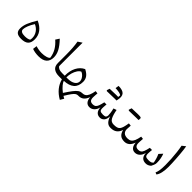

<svg xmlns="http://www.w3.org/2000/svg" viewBox="171 -1984 3518 3518"><g transform="rotate(45 1929.5 -225.0)"><path d="M217.3 5.4Q140.6 5.4 105.5 -23.9Q70.3 -53.2 70.3 -117.2Q70.3 -190.4 101.8 -266.6Q133.3 -342.8 196.8 -447.3Q297.9 -402.3 350.8 -331.8Q403.8 -261.2 403.8 -165Q403.8 -78.1 359.4 -36.4Q314.9 5.4 217.3 5.4ZM206.5 -365.2Q164.1 -297.9 141.4 -239.7Q118.7 -181.6 118.7 -141.6Q118.7 -76.2 232.9 -76.2Q310.1 -76.2 348.1 -103Q354 -125 354 -150.9Q354 -220.2 314.7 -277.6Q275.4 -335 206.5 -365.2Z M884.8 -181.2Q884.8 -90.3 831.5 -42.2Q778.3 5.9 669.9 5.9Q576.2 5.9 504.4 -21L514.6 -101.6Q591.8 -76.7 668.5 -76.7Q731 -76.7 780.8 -91.6Q830.6 -106.4 842.3 -129.4Q828.6 -221.2 786.6 -292.2Q744.6 -363.3 670.9 -427.7L717.3 -499Q807.1 -404.8 845.9 -330.8Q884.8 -256.8 884.8 -181.2Z M1065.4 -742.7V-134.8Q1079.6 -111.8 1109.6 -97.4Q1139.6 -83 1197.8 -83H1198.2V0H1197.8Q1108.4 0 1058.6 -38.1Q1008.8 -76.2 1008.8 -161.1V-376.5Q1008.8 -561.5 985.8 -690.4Z M1441.4 -434.1Q1517.1 -395.5 1548.8 -349.4Q1580.6 -303.2 1580.6 -242.7Q1580.6 -127 1513.2 -68.4Q1445.8 -9.8 1315.9 -4.9Q1324.7 25.4 1361.6 70.8Q1398.4 116.2 1460.9 163.6Q1520.5 72.3 1561.8 18.3Q1603 -35.6 1637 -59.3Q1670.9 -83 1707 -83H1707.5V0H1688Q1663.1 0 1639.6 15.4Q1616.2 30.8 1585.4 72.8Q1554.7 114.7 1506.8 193.8Q1515.6 200.2 1528.1 207.5Q1540.5 214.8 1553.7 221.7L1511.2 293.5Q1320.3 184.6 1272 0H1198.2Q1182.6 0 1182.6 -31.7V-51.3Q1182.6 -83 1198.2 -83H1261.7Q1259.8 -209.5 1307.1 -301Q1354.5 -392.6 1441.4 -434.1ZM1425.3 -351.1Q1391.6 -337.4 1364 -295.7Q1336.4 -253.9 1320.3 -197.8Q1304.2 -141.6 1304.2 -83H1334Q1427.7 -83 1480.2 -116.9Q1532.7 -150.9 1532.7 -208Q1532.7 -235.8 1518.1 -264.4Q1503.4 -293 1479 -316.4Q1454.6 -339.8 1425.3 -351.1Z M2258.3 5.9Q2201.7 5.9 2169.9 -30.3Q2138.2 -66.4 2134.8 -135.7Q2119.6 -69.3 2079.8 -31.7Q2040 5.9 1987.3 5.9Q1935.1 5.9 1904.5 -30.3Q1874 -66.4 1869.1 -135.7Q1842.8 -65.4 1802.7 -32.7Q1762.7 0 1707.5 0Q1691.9 0 1691.9 -31.7V-51.3Q1691.9 -83 1707.5 -83Q1752.4 -83 1781.7 -102.3Q1811 -121.6 1830.1 -165.8Q1849.1 -210 1862.8 -284.2L1915 -277.8Q1912.6 -251 1910.6 -219Q1908.7 -187 1908.7 -169.9Q1908.7 -119.6 1928.7 -96.9Q1948.7 -74.2 1995.1 -74.2Q2030.3 -74.2 2052 -89.1Q2073.7 -104 2089.1 -142.6Q2104.5 -181.2 2119.6 -251.5H2176.3Q2174.8 -240.7 2173.1 -221.9Q2171.4 -203.1 2170.4 -183.8Q2169.4 -164.6 2169.4 -150.9Q2169.4 -105 2188.2 -89.1Q2207 -73.2 2262.2 -73.2Q2310.1 -73.2 2325.7 -88.9Q2341.3 -104.5 2341.3 -133.8Q2341.3 -153.8 2335.7 -197.8Q2330.1 -241.7 2317.4 -290.5L2377.9 -311Q2398.9 -194.8 2430.2 -138.9Q2461.4 -83 2527.8 -83H2532.7V0H2528.3Q2470.7 0 2434.1 -38.3Q2397.5 -76.7 2376 -146Q2374.5 -68.4 2340.3 -31.2Q2306.2 5.9 2258.3 5.9ZM2080.1 -581.5Q2085.4 -616.2 2092.3 -648.9Q2205.1 -648.4 2243.7 -600.1Q2282.2 -551.8 2257.8 -450.2L2257.3 -451.2Q2256.3 -440.4 2254.9 -433.1H2204.6Q2123.5 -433.1 2007.8 -428.2L1994.6 -440.9Q1999.5 -455.6 2004.2 -469.2Q2008.8 -482.9 2013.2 -496.1Q2147.5 -501.5 2183.3 -501.5Q2219.2 -501.5 2230 -500.5L2234.4 -547.9Q2211.9 -564 2177.2 -571Q2142.6 -578.1 2080.1 -581.5Z M2742.2 -464.8Q2662.6 -464.8 2545.4 -460L2532.2 -472.7Q2543.9 -507.8 2551.3 -528.3Q2671.9 -533.2 2722.7 -533.2Q2773.4 -533.2 2784.9 -526.9Q2796.4 -520.5 2796.4 -499.8Q2796.4 -479 2792.5 -464.8ZM2532.7 0Q2517.1 0 2517.1 -31.7V-51.3Q2517.1 -83 2532.7 -83Q2579.1 -83 2609.1 -91.6Q2639.2 -100.1 2657.7 -123Q2676.3 -146 2688.2 -188Q2700.2 -230 2710.9 -296.9L2764.2 -291Q2758.3 -234.9 2758.3 -194.8Q2758.3 -143.1 2790 -113Q2821.8 -83 2886.2 -83H2886.7V0H2886.2Q2816.4 0 2776.9 -33.9Q2737.3 -67.9 2721.2 -137.2Q2698.7 -68.8 2653.1 -34.4Q2607.4 0 2532.7 0Z M3444.3 5.9Q3320.8 5.9 3314 -135.7Q3298.8 -69.3 3259 -31.7Q3219.2 5.9 3166.5 5.9Q3114.3 5.9 3083.7 -30.3Q3053.2 -66.4 3048.3 -135.7Q3022 -65.4 2981.9 -32.7Q2941.9 0 2886.7 0Q2871.1 0 2871.1 -31.7V-51.3Q2871.1 -83 2886.7 -83Q2931.6 -83 2960.9 -102.3Q2990.2 -121.6 3009.3 -165.8Q3028.3 -210 3042 -284.2L3094.2 -277.8Q3091.8 -251 3089.8 -219Q3087.9 -187 3087.9 -169.9Q3087.9 -119.6 3107.9 -96.9Q3127.9 -74.2 3174.3 -74.2Q3209.5 -74.2 3231.2 -89.4Q3252.9 -104.5 3268.3 -142.8Q3283.7 -181.2 3298.8 -251.5H3355.5Q3354 -240.7 3352.3 -221.9Q3350.6 -203.1 3349.6 -183.8Q3348.6 -164.6 3348.6 -150.9Q3348.6 -105 3367.7 -89.1Q3386.7 -73.2 3441.4 -73.2Q3481.9 -73.2 3503.2 -81.3Q3524.4 -89.4 3541 -110.4Q3525.4 -205.1 3488.3 -282.7L3549.3 -349.6Q3566.4 -307.1 3575.9 -256.8Q3585.4 -206.5 3585.4 -150.4Q3585.4 -133.3 3582.8 -119.1Q3580.1 -105 3572.3 -86.2Q3564.5 -67.4 3547.9 -35.2Q3522.5 -13.7 3498.5 -3.9Q3474.6 5.9 3444.3 5.9Z M3750 -742.7Q3755.9 -711.9 3761.5 -664.8Q3767.1 -617.7 3772 -561.8Q3776.9 -505.9 3780.5 -448.5Q3784.2 -391.1 3786.4 -339.1Q3788.6 -287.1 3788.6 -248Q3788.6 -159.7 3773.7 -94Q3758.8 -28.3 3729 8.8L3691.9 -5.9Q3709.5 -48.3 3716.8 -98.6Q3724.1 -148.9 3724.1 -230Q3724.1 -302.7 3719 -385.7Q3713.9 -468.8 3704.6 -548.3Q3695.3 -627.9 3682.6 -689.9Z"/></g></svg>

Font: Pinar-FD Regular
Style: FD-Regular
Weight: 400
Designer: Amin Abedi
Version: Version 3.000